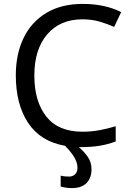

<svg xmlns="http://www.w3.org/2000/svg" viewBox="-20 -744 672 984"><path d="M377 116Q377 89 360 61Q343 33 313 3Q187 -19 124 -114.5Q61 -210 61 -358Q61 -466 100.5 -548.5Q140 -631 217 -677.5Q294 -724 404 -724Q517 -724 601 -682L565 -606Q532 -621 491.5 -633Q451 -645 403 -645Q288 -645 222 -568Q156 -491 156 -357Q156 -224 217.5 -146.5Q279 -69 402 -69Q449 -69 491 -77Q533 -85 573 -97V-19Q533 -4 490.5 3Q448 10 389 10Q386 10 384 10Q408 30 428.5 58Q449 86 449 124Q449 168 423.5 194Q398 220 349 220Q318 220 291 212V156Q308 161 334 161Q352 161 364.5 149.5Q377 138 377 116Z"/></svg>

Font: Noto Sans Historical
Style: Regular
Weight: 400
Designer: Monotype Design Team
Foundry: Monotype Imaging Inc.
Version: Version 2.013; ttfautohint (v1.8.4.7-5d5b)